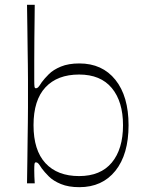

<svg xmlns="http://www.w3.org/2000/svg" viewBox="-20 -760 605 796"><path d="M309 16Q264 16 232.5 3Q201 -10 182.5 -28.5Q164 -47 153 -62Q143 -78 138.5 -82.5Q134 -87 129 -87Q124 -87 123 -80Q122 -73 122 -54Q122 -43 122.5 -28.5Q123 -14 124 0H92Q93 -55 93.5 -100.5Q94 -146 94.5 -183.5Q95 -221 95.5 -253Q96 -285 96 -314.5Q96 -344 96 -373Q96 -402 96 -430.5Q96 -459 95.5 -490.5Q95 -522 94.5 -559Q94 -596 93.5 -640.5Q93 -685 92 -740H124Q124 -725 123.5 -687.5Q123 -650 122.5 -601.5Q122 -553 122 -507Q122 -461 122 -428Q122 -408 123 -401Q124 -394 129 -394Q134 -394 138.5 -398.5Q143 -403 153 -419Q164 -434 182.5 -452.5Q201 -471 232.5 -484Q264 -497 309 -497Q404 -497 458.5 -429Q513 -361 513 -241Q513 -120 458.5 -52Q404 16 309 16ZM308 -30Q397 -30 443.5 -86Q490 -142 490 -241Q490 -339 443.5 -395Q397 -451 308 -451Q218 -451 168.5 -398Q119 -345 119 -241Q119 -137 168.5 -83.5Q218 -30 308 -30Z"/></svg>

Font: Ojuju Light
Style: Regular
Weight: 300
Designer: Chisaokwu Joboson, Mirko Velimirovic
Foundry: Udi Foundry
Version: Version 1.000